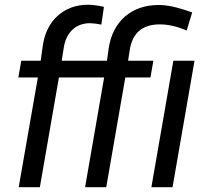

<svg xmlns="http://www.w3.org/2000/svg" viewBox="-20 -782 873 802"><path d="M146.5 0 226.1 -458.5H415L335.4 0H423.8L503.4 -458.5H608.4L620.6 -528.3H515.1L521.5 -570.8C532.2 -643.6 574.2 -680.2 647.5 -680.2C647.9 -680.2 648.9 -680.2 649.4 -680.2C685.5 -679.7 722.2 -670.9 759.8 -654.3L782.7 -730C738.3 -745.6 694.3 -759.8 647.5 -761.2C646.5 -761.2 645 -761.2 644 -761.2C586.4 -761.2 539.6 -745.1 502 -712.9C464.8 -680.2 441.9 -635.3 433.6 -577.6L426.8 -528.3H237.8L247.1 -587.4C258.3 -648.4 297.9 -685.1 356 -685.1C372.1 -684.6 387.7 -682.6 403.3 -679.2L414.1 -753.4C389.6 -758.8 368.7 -761.7 351.1 -762.2C350.1 -762.2 349.1 -762.2 347.7 -762.2C297.4 -762.2 254.9 -746.6 220.7 -715.8C186.5 -685.1 165.5 -642.1 158.2 -587.4L149.9 -528.3H68.8L56.6 -458.5H138.2L58.1 0ZM792.5 -528.3H704.1L612.3 0H700.7Z"/></svg>

Font: Roboto
Style: Italic
Weight: 400
Italic angle: -12°
Designer: Google
Version: Version 2.137; 2017